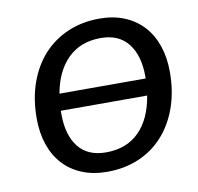

<svg xmlns="http://www.w3.org/2000/svg" viewBox="-62 -549 639 620"><g transform="rotate(-10 257.5 -239.0)"><path d="M302.2 -484.9Q347.7 -484.9 383.8 -470Q419.9 -455.1 445.1 -427.7Q470.2 -400.4 483.4 -361.8Q496.6 -323.2 496.6 -275.9Q496.6 -211.9 478 -159.7Q459.5 -107.4 426 -70.3Q392.6 -33.2 345.7 -13.2Q298.8 6.8 242.2 6.8Q196.3 6.8 159.9 -8.1Q123.5 -22.9 98.4 -50.3Q73.2 -77.6 60.1 -116.2Q46.9 -154.8 46.9 -202.1Q46.9 -266.1 65.4 -318.4Q84 -370.6 117.4 -407.5Q150.9 -444.3 198 -464.6Q245.1 -484.9 302.2 -484.9ZM249 -55.7Q316.4 -55.7 357.7 -96.9Q398.9 -138.2 411.1 -213.4H127.9V-202.6Q127.9 -133.8 158.4 -94.7Q189 -55.7 249 -55.7ZM295.4 -422.4Q229 -422.4 187.5 -381.6Q146 -340.8 133.3 -268.6H416V-274.9Q416 -343.8 385.3 -383.1Q354.5 -422.4 295.4 -422.4Z"/></g></svg>

Font: Carlito
Style: Italic
Weight: 400
Italic angle: -7°
Designer: Lukasz Dziedzic
Foundry: tyPoland Lukasz Dziedzic
Version: Version 1.104